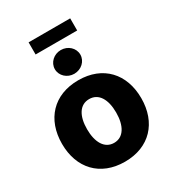

<svg xmlns="http://www.w3.org/2000/svg" viewBox="-213 -1019 1045 1150"><g transform="rotate(-30 309.5 -444.0)"><path d="M309.6 10.3C480 10.3 583.5 -103 583.5 -271C583.5 -439.5 480 -552.7 309.6 -552.7C138.7 -552.7 35.2 -439.5 35.2 -271C35.2 -103 138.7 10.3 309.6 10.3ZM309.6 -120.1C244.1 -120.1 209 -181.2 209 -272C209 -363.3 244.1 -422.4 309.6 -422.4C375 -422.4 410.2 -363.3 410.2 -272C410.2 -181.2 375 -120.1 309.6 -120.1ZM453.6 -897.9H166V-814H453.6ZM309.6 -597.7C358.4 -597.7 397.9 -634.3 397.9 -679.7C397.9 -725.1 358.4 -761.7 309.6 -761.7C261.2 -761.7 221.7 -725.1 221.7 -679.7C221.7 -634.3 261.2 -597.7 309.6 -597.7Z"/></g></svg>

Font: Inter ExtraBold
Style: Regular
Weight: 800
Designer: Rasmus Andersson
Foundry: rsms
Version: Version 4.001;git-9221beed3